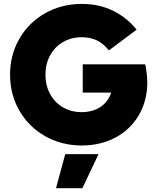

<svg xmlns="http://www.w3.org/2000/svg" viewBox="-20 -741 816 996"><path d="M32.2 -353.5Q32.2 -456.5 80.8 -540.5Q129.4 -624.5 214.6 -672.6Q299.8 -720.7 404.3 -720.7Q496.1 -720.7 569.1 -683.8Q642.1 -647 688.5 -586.9L544.9 -479.5Q516.6 -515.1 483.2 -531.2Q449.7 -547.4 404.3 -547.9Q349.6 -547.9 306.9 -522.9Q264.2 -498 240 -453.9Q215.8 -409.7 215.8 -353.5Q215.8 -297.4 240 -253.2Q264.2 -209 306.9 -184.1Q349.6 -159.2 404.3 -159.2Q461.4 -159.7 501.5 -186.5Q541.5 -213.4 556.6 -260.7H409.2V-407.2H733.4Q743.2 -360.4 744.1 -315.4Q744.1 -218.3 700 -143.3Q655.8 -68.4 578.6 -27.3Q501.5 13.7 404.3 13.7Q299.8 13.7 214.6 -34.4Q129.4 -82.5 80.8 -166.5Q32.2 -250.5 32.2 -353.5ZM407.2 235.4H270.5L318.4 58.6H491.2Z"/></svg>

Font: Wanted Sans Black
Style: Regular
Weight: 900
Designer: Original Design by Kil Hyung-jin and Kang Hanbin, Wanted Lab, Inc; Hangeul from Source Han Sans by Jang Soo-young and Ka
Foundry: Wanted Lab, Inc.
Version: Version 1.003